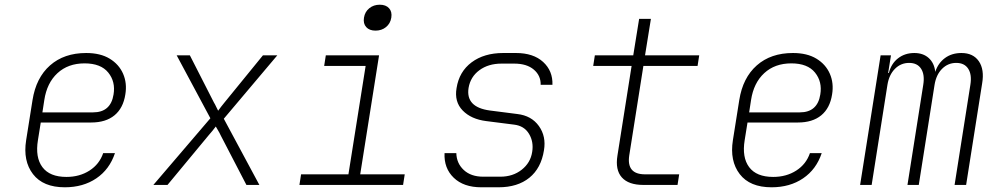

<svg xmlns="http://www.w3.org/2000/svg" viewBox="-20 -785 4240 815"><path d="M255 10Q163 10 120 -46Q77 -102 91 -190L118 -360Q133 -455 192.5 -507.5Q252 -560 346 -560Q406 -560 445.5 -536Q485 -512 502.5 -472Q520 -432 512 -384Q503 -326 466 -295.5Q429 -265 367 -265H153L141 -190Q129 -117 160 -75.5Q191 -34 262 -34Q318 -34 360 -61Q402 -88 418 -135H468Q445 -66 389 -28Q333 10 255 10ZM160 -308H375Q450 -308 462 -384Q471 -438 439.5 -477Q408 -516 339 -516Q269 -516 224 -474.5Q179 -433 168 -360Z M631 0 873 -283 730 -550H786L888 -350Q893 -342 897.5 -332Q902 -322 906 -315Q911 -322 919 -332.5Q927 -343 933 -350L1096 -550H1157L930 -281L1081 0H1026L917 -210Q913 -219 906.5 -230Q900 -241 896 -248Q891 -241 882 -230Q873 -219 865 -210L691 0Z M1251 0 1258 -45H1459L1532 -505H1356L1363 -550H1589L1509 -45H1698L1691 0ZM1574 -655Q1548 -655 1534.5 -670Q1521 -685 1525 -710Q1529 -735 1547.5 -750Q1566 -765 1592 -765Q1618 -765 1631.5 -750Q1645 -735 1641 -710Q1637 -685 1618.5 -670Q1600 -655 1574 -655Z M2023 10Q1948 10 1906 -30.5Q1864 -71 1867 -135H1917Q1918 -92 1948.5 -63.5Q1979 -35 2031 -35H2104Q2157 -35 2194.5 -64.5Q2232 -94 2239 -140Q2246 -183 2225.5 -217Q2205 -251 2162 -256L2044 -271Q1980 -279 1944 -316Q1908 -353 1918 -411Q1929 -481 1982 -520.5Q2035 -560 2116 -560H2170Q2244 -560 2285.5 -522Q2327 -484 2325 -425H2275Q2276 -464 2246 -489.5Q2216 -515 2163 -515H2109Q2053 -515 2015 -487Q1977 -459 1969 -412Q1956 -330 2059 -316L2176 -301Q2236 -294 2267.5 -250Q2299 -206 2289 -147Q2277 -71 2227 -30.5Q2177 10 2096 10Z M2711 0Q2648 0 2619.5 -32Q2591 -64 2601 -125L2661 -505H2498L2505 -550H2668L2693 -705H2743L2718 -550H2948L2941 -505H2711L2651 -125Q2639 -45 2718 -45H2863L2856 0Z M3255 10Q3163 10 3120 -46Q3077 -102 3091 -190L3118 -360Q3133 -455 3192.5 -507.5Q3252 -560 3346 -560Q3406 -560 3445.5 -536Q3485 -512 3502.5 -472Q3520 -432 3512 -384Q3503 -326 3466 -295.5Q3429 -265 3367 -265H3153L3141 -190Q3129 -117 3160 -75.5Q3191 -34 3262 -34Q3318 -34 3360 -61Q3402 -88 3418 -135H3468Q3445 -66 3389 -28Q3333 10 3255 10ZM3160 -308H3375Q3450 -308 3462 -384Q3471 -438 3439.5 -477Q3408 -516 3339 -516Q3269 -516 3224 -474.5Q3179 -433 3168 -360Z M3631 0 3718 -550H3762L3750 -475H3753Q3763 -515 3792 -537.5Q3821 -560 3861 -560Q3899 -560 3922.5 -538.5Q3946 -517 3950 -480Q3962 -517 3991 -538.5Q4020 -560 4061 -560Q4111 -560 4135 -525Q4159 -490 4149 -431L4081 0H4032L4099 -425Q4106 -468 4090 -493Q4074 -518 4039 -518Q4004 -518 3979 -493Q3954 -468 3947 -425L3880 0H3832L3899 -425Q3906 -468 3890 -493Q3874 -518 3839 -518Q3804 -518 3779 -493Q3754 -468 3747 -425L3680 0Z"/></svg>

Font: JetBrains Mono NL Thin
Style: Italic
Weight: 100
Italic angle: -9°
Monospace: yes
Designer: Philipp Nurullin, Konstantin Bulenkov
Foundry: JetBrains
Version: Version 2.305; ttfautohint (v1.8.4.7-5d5b)